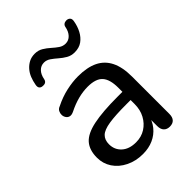

<svg xmlns="http://www.w3.org/2000/svg" viewBox="-213 -843 960 960"><g transform="rotate(-45 266.5 -363.0)"><path d="M228 9Q178 9 137.5 -11Q97 -31 74.5 -65Q52 -99 52 -141Q52 -195 79 -226Q106 -257 170 -270.5Q234 -284 342 -284H389V-226H344Q267 -226 222.5 -219Q178 -212 160 -194.5Q142 -177 142 -146Q142 -107 169.5 -82Q197 -57 245 -57Q283 -57 312 -75.5Q341 -94 358 -125.5Q375 -157 375 -198V-313Q375 -372 351 -398.5Q327 -425 270 -425Q237 -425 202 -416Q167 -407 129 -388Q114 -381 103 -383.5Q92 -386 85.5 -395.5Q79 -405 78.5 -416.5Q78 -428 83.5 -439Q89 -450 103 -455Q147 -477 190.5 -486.5Q234 -496 272 -496Q337 -496 379 -475.5Q421 -455 442 -412.5Q463 -370 463 -304V-40Q463 -17 452 -5Q441 7 420 7Q400 7 388.5 -5Q377 -17 377 -40V-111H386Q378 -74 356 -47Q334 -20 301.5 -5.5Q269 9 228 9ZM115 -586Q103 -586 96.5 -593.5Q90 -601 93 -616Q97 -639 105 -659Q113 -679 126.5 -694.5Q140 -710 158 -719.5Q176 -729 200 -729Q224 -729 243 -717.5Q262 -706 278 -691.5Q294 -677 310 -666Q326 -655 345 -655Q367 -655 382.5 -671.5Q398 -688 403 -716Q405 -725 412 -730Q419 -735 431 -735Q443 -734 449.5 -726.5Q456 -719 453 -704Q448 -674 434.5 -648.5Q421 -623 399.5 -607.5Q378 -592 346 -592Q322 -592 303 -603Q284 -614 267.5 -628.5Q251 -643 235 -654Q219 -665 201 -665Q179 -665 163.5 -649Q148 -633 143 -605Q141 -595 134 -590Q127 -585 115 -586Z"/></g></svg>

Font: Nunito Medium
Style: Regular
Weight: 500
Designer: Vernon Adams
Foundry: Vernon Adams
Version: Version 3.601